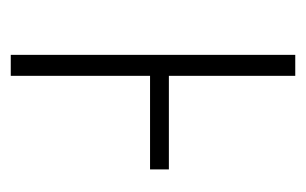

<svg xmlns="http://www.w3.org/2000/svg" viewBox="-126 -443 569 357"><g transform="rotate(90 158.5 -264.5)"><path d="M82 0H121V-259H295V-294H121V-529H82Z"/></g></svg>

Font: Noto Sans SemiCondensed ExtraLight
Style: Regular
Weight: 200
Width: 4
Designer: Monotype Design Team
Foundry: Monotype Imaging Inc.
Version: Version 2.013